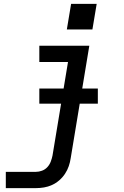

<svg xmlns="http://www.w3.org/2000/svg" viewBox="-20 -756 640 991"><path d="M10 215V131H165Q181 131 197 125Q213 119 224.5 106.5Q236 94 242 78Q248 62 251 47L331 -436H183V-520H441L345 60Q342 81 335 101.5Q328 122 315.5 141Q303 160 285.5 175Q268 190 248 199Q228 208 207 211.5Q186 215 165 215ZM325 -604 347 -736H479L457 -604ZM485 -221H183V-299H485Z"/></svg>

Font: Iosevka SS04 Md Ex Obl
Style: Regular
Weight: 500
Width: 7
Italic angle: -9°
Monospace: yes
Designer: Belleve Invis
Foundry: Belleve Invis
Version: Version 19.0.0; ttfautohint (v1.8.4)